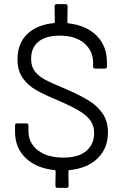

<svg xmlns="http://www.w3.org/2000/svg" viewBox="-20 -819 599 932"><path d="M316 7Q312 7 312 11L313 83Q313 93 303 93H259Q249 93 249 83L250 11Q250 7 246 7Q155 -3 104 -52.5Q53 -102 53 -179V-210Q53 -220 63 -220H108Q118 -220 118 -210V-183Q118 -125 163.5 -89.5Q209 -54 289 -54Q361 -54 399 -86.5Q437 -119 437 -173Q437 -208 419.5 -233Q402 -258 366 -280Q330 -302 263 -331Q191 -361 152.5 -383.5Q114 -406 89.5 -441.5Q65 -477 65 -531Q65 -608 112 -653.5Q159 -699 242 -707Q246 -707 246 -711L245 -789Q245 -799 255 -799H298Q308 -799 308 -789L307 -710Q307 -706 311 -706Q399 -696 449 -646Q499 -596 499 -518V-496Q499 -486 489 -486H442Q432 -486 432 -496V-514Q432 -572 389 -609Q346 -646 270 -646Q203 -646 167 -617Q131 -588 131 -533Q131 -497 148.5 -473.5Q166 -450 198.5 -432.5Q231 -415 299 -387Q368 -357 410.5 -331Q453 -305 478.5 -267.5Q504 -230 504 -176Q504 -100 454.5 -51Q405 -2 316 7Z"/></svg>

Font: Barlow
Style: Regular
Weight: 400
Designer: Jeremy Tribby
Foundry: Tribby Type
Version: Version 1.408;December 10, 2018;FontCreator 11.5.0.2430 64-b